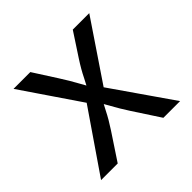

<svg xmlns="http://www.w3.org/2000/svg" viewBox="-141 -687 829 829"><g transform="rotate(-45 273.0 -273.0)"><path d="M31.7 0 247.1 -314 246.6 -246.6 43 -545.9H145.5L213.4 -439.9Q239.7 -398.9 259 -363.3Q278.3 -327.6 298.8 -294.4H252.9Q273.9 -327.6 291.3 -363.3Q308.6 -398.9 335.4 -439.9L404.8 -545.9H505.4L300.8 -242.7V-307.6L514.2 0H412.1L332 -122.6Q306.2 -162.6 287.4 -197Q268.6 -231.4 248.5 -263.2H294.9Q274.9 -231.4 257.8 -197Q240.7 -162.6 214.4 -122.6L133.3 0Z"/></g></svg>

Font: Adwaita Sans
Style: Regular
Weight: 400
Designer: Rasmus Andersson
Foundry: rsms
Version: Version 4.001;git-9221beed3